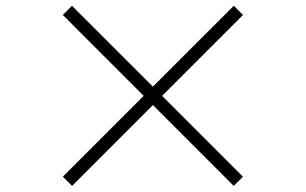

<svg xmlns="http://www.w3.org/2000/svg" viewBox="-20 -694 1040 653"><path d="M225.1 -61.8 193.8 -93.1 468.7 -368 193.6 -643.2 224.8 -674.4 500 -399.3 775.2 -674.4 806.4 -643.2 531.3 -368 806.2 -93.1 774.9 -61.8 500 -336.7Z"/></svg>

Font: Early Summer Mincho VF
Style: Regular
Weight: 250
Designer: GuiWonder
Version: Version 1.002